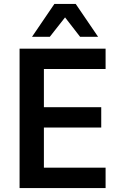

<svg xmlns="http://www.w3.org/2000/svg" viewBox="-20 -951 613 971"><path d="M79 0V-705H514V-602H202V-409H492V-306H202V-103H514V0ZM142 -765 255 -931H363L476 -765H385L309 -863L232 -765Z"/></svg>

Font: Nunito Sans 10pt SemiCondensed
Style: Bold
Weight: 700
Width: 4
Designer: Vernon Adams
Foundry: Vernon Adams
Version: Version 3.101;gftools[0.9.27]